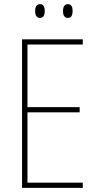

<svg xmlns="http://www.w3.org/2000/svg" viewBox="-20 -903 470 923"><path d="M172 -817C188 -817 195 -828 195 -850C195 -872 188 -883 173 -883C157 -883 149 -872 149 -850C149 -828 157 -817 172 -817ZM306 -817C322 -817 329 -828 329 -850C329 -872 322 -883 306 -883C291 -883 283 -872 283 -850C283 -828 290 -817 306 -817ZM86 0H378V-25H112V-363H363V-388H112V-689H378V-714H86Z"/></svg>

Font: Noto Sans Condensed Thin
Style: Regular
Weight: 100
Width: 3
Designer: Monotype Design Team
Foundry: Monotype Imaging Inc.
Version: Version 2.013